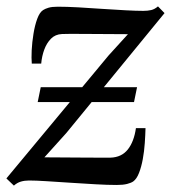

<svg xmlns="http://www.w3.org/2000/svg" viewBox="-25 -569 535 601"><path d="M18.5 12 -5 -10.5 315 -395.5 375.5 -462Q363.5 -462 341.2 -462.2Q319 -462.5 292.5 -462.5Q266 -462.5 240.5 -462.8Q215 -463 195.8 -463Q176.5 -463 169 -462.5Q148 -461.5 134.5 -447.8Q121 -434 113.5 -413.5Q106 -393 104 -370H74.5Q73 -386.5 74.2 -411.8Q75.5 -437 79.8 -463.2Q84 -489.5 91.5 -510Q99 -530.5 110 -537.5Q116 -541.5 126.8 -544.8Q137.5 -548 156 -548Q183.5 -548 220.2 -546Q257 -544 295.5 -541.2Q334 -538.5 368 -536.8Q402 -535 423.5 -535Q437.5 -535 448.2 -537.5Q459 -540 469.5 -549L490 -528L182.5 -152.5L114 -76.5Q134 -76.5 163.5 -76.2Q193 -76 224.2 -75.8Q255.5 -75.5 281.5 -75.5Q307.5 -75.5 320.5 -75.5Q355.5 -76.5 375 -101Q394.5 -125.5 400.5 -168H430.5Q430 -147 428.2 -121.2Q426.5 -95.5 422 -71Q417.5 -46.5 410.2 -27.8Q403 -9 392 -1Q385.5 3.5 372.8 6.8Q360 10 340.5 10Q312 10 273.5 7.8Q235 5.5 195.2 3Q155.5 0.5 121.2 -1.8Q87 -4 66 -4Q52 -4 40.2 -0.5Q28.5 3 18.5 12ZM93 -249.5 102.5 -296H404L394.5 -249.5Z"/></svg>

Font: Merriweather 60pt
Style: Italic
Weight: 400
Italic angle: -7.8°
Version: Version 2.101